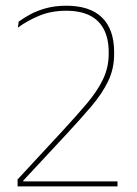

<svg xmlns="http://www.w3.org/2000/svg" viewBox="-20 -668 490 688"><path d="M43 0V-25L205 -200Q254 -253 291 -296.8Q328 -340.5 348.8 -383.2Q369.5 -426 369.5 -475V-481Q369.5 -529 352.5 -562.2Q335.5 -595.5 301.8 -612.5Q268 -629.5 217 -629.5Q164 -629.5 121 -611.8Q78 -594 44 -569L47 -590.5Q64.5 -603.5 89 -616.8Q113.5 -630 145.8 -638.8Q178 -647.5 217.5 -647.5Q302.5 -647.5 345.8 -605Q389 -562.5 389 -481V-474.5Q389 -421.5 367.5 -377Q346 -332.5 307.8 -287.5Q269.5 -242.5 219 -188L63.5 -21V-9.5L55 -18H401V0Z"/></svg>

Font: Anek Bangla Medium Thin
Style: Regular
Weight: 250
Version: Version 1.003